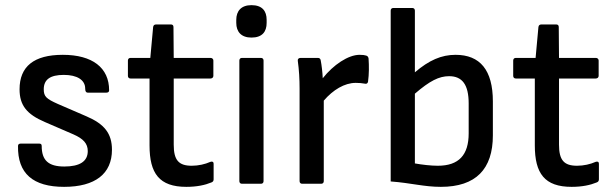

<svg xmlns="http://www.w3.org/2000/svg" viewBox="-20 -714 2377 746"><path d="M229 12C350 12 415 -39 415 -132C415 -195 386 -232 316 -262L205 -310C160 -330 150 -339 150 -367C150 -405 175 -423 228 -423C280 -423 311 -403 311 -370C311 -358 315 -354 321 -354H393C400 -354 404 -357 404 -363C404 -451 339 -501 224 -501C112 -501 56 -456 56 -367C56 -305 84 -270 154 -240L265 -192C304 -175 321 -156 321 -127C321 -87 290 -67 230 -67C168 -67 142 -91 142 -147C142 -153 139 -156 133 -156H60C54 -156 50 -153 50 -147C48 -40 108 12 229 12Z M704 12C745 12 777 5 801 -5C807 -7 810 -11 810 -17V-78C810 -85 805 -88 797 -85C777 -76 751 -70 725 -70C674 -70 655 -92 655 -152V-409H798C804 -409 809 -413 809 -419V-479C809 -485 804 -489 798 -489H655L654 -609C654 -616 650 -619 644 -619H587C580 -619 576 -616 575 -609L564 -489H487C481 -489 477 -485 477 -479V-419C477 -413 481 -409 487 -409H561V-149C561 -40 599 12 704 12Z M957 -568C999 -568 1016 -591 1016 -625V-637C1016 -671 999 -694 957 -694C917 -694 898 -671 898 -637V-625C898 -591 917 -568 957 -568ZM920 0H994C1000 0 1004 -4 1004 -10V-479C1004 -485 1000 -489 994 -489H920C914 -489 910 -485 910 -479V-10C910 -4 914 0 920 0Z M1154 0H1228C1234 0 1238 -4 1238 -10V-323C1274 -365 1319 -392 1362 -392C1375 -392 1387 -391 1397 -389C1404 -387 1409 -390 1410 -397C1414 -426 1414 -458 1412 -487C1411 -492 1409 -496 1403 -498C1397 -500 1389 -501 1377 -501C1333 -501 1275 -462 1234 -410C1233 -432 1230 -460 1226 -480C1225 -486 1221 -489 1215 -489H1148C1141 -489 1136 -485 1137 -478C1142 -442 1144 -407 1144 -369V-10C1144 -4 1148 0 1154 0Z M1693 12C1829 12 1895 -57 1895 -188V-320C1895 -442 1845 -501 1750 -501C1695 -501 1647 -480 1592 -433V-673C1592 -679 1588 -683 1582 -683H1508C1502 -683 1498 -679 1498 -673V-9C1578 -3 1627 12 1693 12ZM1592 -79V-350C1650 -400 1686 -418 1725 -418C1776 -418 1801 -385 1801 -312V-196C1801 -112 1763 -70 1681 -70C1655 -70 1620 -74 1592 -79Z M2201 12C2242 12 2274 5 2298 -5C2304 -7 2307 -11 2307 -17V-78C2307 -85 2302 -88 2294 -85C2274 -76 2248 -70 2222 -70C2171 -70 2152 -92 2152 -152V-409H2295C2301 -409 2306 -413 2306 -419V-479C2306 -485 2301 -489 2295 -489H2152L2151 -609C2151 -616 2147 -619 2141 -619H2084C2077 -619 2073 -616 2072 -609L2061 -489H1984C1978 -489 1974 -485 1974 -479V-419C1974 -413 1978 -409 1984 -409H2058V-149C2058 -40 2096 12 2201 12Z"/></svg>

Font: Sofia Sans Cond SemiBold
Style: Regular
Weight: 600
Width: 3
Designer: Botio Nikoltchev, Ani Petrova
Foundry: lettersoup
Version: Version 4.100